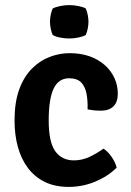

<svg xmlns="http://www.w3.org/2000/svg" viewBox="-20 -719 513 753"><path d="M323.5 -290Q324.5 -325.5 319 -353Q313.5 -380.5 297.8 -396.2Q282 -412 251 -412Q210 -412 190.5 -371.8Q171 -331.5 171 -246.5Q171 -161.5 196.8 -125.8Q222.5 -90 270 -90Q302 -90 331.5 -104Q361 -118 385.5 -136Q402 -126.5 417.5 -104Q433 -81.5 437.5 -61.5Q403.5 -27.5 353.8 -6.8Q304 14 249.5 14Q195.5 14 155.8 -5.5Q116 -25 89.5 -60.2Q63 -95.5 50 -143Q37 -190.5 37 -246.5Q37 -317.5 55.2 -367.8Q73.5 -418 104.8 -449.5Q136 -481 174.8 -495.8Q213.5 -510.5 253.5 -510.5Q297.5 -510.5 332.5 -497.8Q367.5 -485 392 -462.8Q416.5 -440.5 429.2 -412Q442 -383.5 442 -352Q442 -318.5 424.8 -301.8Q407.5 -285 377 -285Q360.5 -285 348.2 -286.2Q336 -287.5 323.5 -290ZM176 -633.5Q176 -646 178.8 -660Q181.5 -674 186.5 -685.5Q197.5 -691.5 215.8 -695.2Q234 -699 251.5 -699Q269 -699 288 -695.2Q307 -691.5 316.5 -685.5Q321.5 -674 324.2 -659.8Q327 -645.5 327 -633.5Q327 -621.5 324.2 -607.5Q321.5 -593.5 316.5 -582Q307 -576 288 -572Q269 -568 251.5 -568Q234 -568 215.2 -571.8Q196.5 -575.5 186.5 -582Q181.5 -593.5 178.8 -607.5Q176 -621.5 176 -633.5Z"/></svg>

Font: Signika SemiBold
Style: Regular
Weight: 600
Designer: Anna Giedry
Foundry: Anna Giedry
Version: Version 2.001